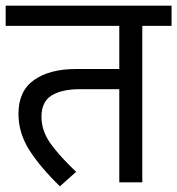

<svg xmlns="http://www.w3.org/2000/svg" viewBox="-20 -642 624 676"><path d="M481 -551V0H400V-328H261Q198 -328 162 -306Q126 -284 126 -231Q126 -182 157 -138Q188 -94 248 -37L191 14Q121 -54 83 -114Q45 -174 45 -241Q45 -322 100 -360.5Q155 -399 247 -399H400V-551H0V-622H584V-551Z"/></svg>

Font: hexlhindi05
Style: Book
Weight: 400
Designer: Jelle Bosma - Monotype Design Team
Foundry: Monotype Imaging Inc.
Version: Version 2.003